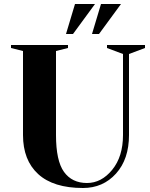

<svg xmlns="http://www.w3.org/2000/svg" viewBox="-20 -925 750 960"><path d="M595 -250V-655L515 -685V-700H705V-685L625 -655V-250Q625 -129 560 -57Q495 15 395 15Q247 15 171 -54.5Q95 -124 95 -250V-670L35 -685V-700H320V-685L260 -670V-250Q260 -121 300 -65.5Q340 -10 415 -10Q487 -10 541 -76Q595 -142 595 -250ZM355 -905H455L345 -755H310ZM485 -905H585L475 -755H440Z"/></svg>

Font: Yeseva One
Style: Regular
Weight: 400
Designer: Jovanny Lemonad
Foundry: Jovanny Lemonad
Version: Version 2.000